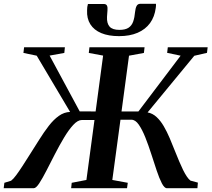

<svg xmlns="http://www.w3.org/2000/svg" viewBox="-44 -992 1115 1012"><path d="M-24.5 0 -21 -28.5 14.5 -39.5Q26.5 -48.5 41.2 -68.5Q56 -88.5 73.8 -115.8Q91.5 -143 110 -172.5Q137 -214.5 162.2 -255Q187.5 -295.5 213 -328.5Q238.5 -361.5 266.2 -381.2Q294 -401 325.5 -402L149.5 -698.5L79.5 -713L83 -743H298L295 -713L217.5 -699L376 -405L460 -404.5L499.5 -699L424 -713L427.5 -743H718L714.5 -713L636 -698.5L596.5 -404.5H685.5L908 -698.5L837 -713.5L840.5 -743H1050.5L1047 -713.5L980 -698L734 -399.5Q760.5 -394.5 781.2 -375.2Q802 -356 819 -327Q836 -298 850.8 -263Q865.5 -228 880 -191.5Q890.5 -165 900.8 -140.8Q911 -116.5 921 -96.2Q931 -76 940.8 -61.5Q950.5 -47 960 -40L999 -29.5L996.5 0H835.5Q822.5 0 809 -26Q795.5 -52 781.8 -93.2Q768 -134.5 753.2 -180.5Q738.5 -226.5 722 -267.8Q705.5 -309 687.5 -335Q669.5 -361 648.5 -361H591L548 -43.5L629.5 -28.5L625.5 0H331L334 -28.5L411.5 -43.5L454 -359.5H387.5Q366 -359.5 342 -333.5Q318 -307.5 293.5 -266.5Q269 -225.5 245.5 -179.8Q222 -134 201 -93Q180 -52 163 -26Q146 0 134 0ZM502.5 -971Q516 -971 520 -962Q524 -953 522.5 -937.5Q522.5 -929.5 521.2 -919.8Q520 -910 520 -902.5Q518.5 -869 533.5 -851.8Q548.5 -834.5 585.5 -834.5Q616.5 -834.5 633.5 -845.8Q650.5 -857 658 -878.5Q665.5 -900 668 -929.5Q670 -949 676 -960.5Q682 -972 696 -972H778Q778.5 -967.5 778.2 -962.2Q778 -957 777 -950.5Q771 -903.5 746.8 -870.2Q722.5 -837 681.2 -819.2Q640 -801.5 583.5 -801.5Q528 -801.5 489.8 -817.5Q451.5 -833.5 432.2 -864Q413 -894.5 415 -937.5Q415 -947 416 -955Q417 -963 419.5 -971Z"/></svg>

Font: Merriweather 96pt SemiBold
Style: Italic
Weight: 600
Italic angle: -7.8°
Version: Version 2.101